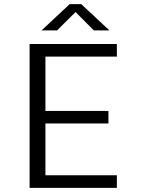

<svg xmlns="http://www.w3.org/2000/svg" viewBox="-20 -914 690 934"><path d="M124 0V-700H548.5V-638.5H201V-374.5H507.5V-313.5H201V-61.5H548.5V0ZM182 -766 319 -894H375L512.5 -766H436.5L347.5 -855.5L257.5 -766Z"/></svg>

Font: Trispace Light
Style: Regular
Weight: 300
Designer: Tyler Finck
Foundry: Etcetera Type Company
Version: Version 1.210; ttfautohint (v1.8.3)